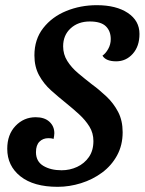

<svg xmlns="http://www.w3.org/2000/svg" viewBox="-20 -700 559 742"><path d="M203 22Q110 22 59 -18.5Q8 -59 8 -125Q8 -180 40 -213.5Q72 -247 118 -247Q152 -247 171 -229.5Q190 -212 190 -185Q190 -180 189 -174Q188 -168 187 -163Q182 -165 176.5 -165.5Q171 -166 167 -166Q146 -166 132.5 -152.5Q119 -139 119 -112Q119 -76 147.5 -59Q176 -42 218 -42Q250 -42 278 -55Q306 -68 323.5 -93Q341 -118 341 -155Q341 -186 325.5 -211Q310 -236 286 -258Q262 -280 236 -301Q206 -325 177.5 -350.5Q149 -376 131 -409Q113 -442 113 -486Q113 -548 147 -591.5Q181 -635 236 -657.5Q291 -680 354 -680Q429 -680 474 -650Q519 -620 519 -569Q519 -521 493 -492Q467 -463 429 -463Q389 -463 376 -485Q388 -493 398 -510.5Q408 -528 408 -549Q408 -580 389 -598.5Q370 -617 327 -617Q282 -617 253 -590.5Q224 -564 224 -521Q224 -490 240 -464.5Q256 -439 281.5 -417.5Q307 -396 334 -375Q364 -353 391.5 -327Q419 -301 436.5 -267.5Q454 -234 454 -189Q454 -139 432.5 -99.5Q411 -60 374.5 -33Q338 -6 293 8Q248 22 203 22Z"/></svg>

Font: Sansita Swashed
Style: Regular
Weight: 400
Designer: Pablo Cosgaya
Foundry: Omnibus-Type
Version: Version 1.003; ttfautohint (v1.8.3)